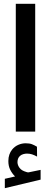

<svg xmlns="http://www.w3.org/2000/svg" viewBox="-20 -692 267 1009"><path d="M59.1 235.4Q43.5 219.7 33.7 200.2Q23.9 180.7 23.9 154.3Q23.9 135.3 29.3 120.1Q34.7 105 43.9 93.8Q57.1 77.6 75.9 69.3Q94.7 61 114.7 61Q135.3 61 147.9 65.9Q160.6 70.8 174.3 79.1L174.8 130.9Q160.2 123 148.2 119.1Q136.2 115.2 121.6 115.2Q112.8 115.2 102.8 117.9Q92.8 120.6 85 127.4Q71.8 139.2 71.8 160.6Q72.3 176.3 82.8 190.4Q93.3 204.6 117.2 211.4Q119.6 211.9 122.1 212.9Q124.5 213.9 127.4 213.9Q129.9 213.9 131.8 213.4L193.4 200.7V252L5.4 296.9V247.6ZM63 -671.9H165V-0.5H63Z"/></svg>

Font: Vazir Medium FD-WOL
Style: Medium-FD-WOL
Weight: 500
Designer: Saber Rastikerdar
Foundry: Saber Rastikerdar
Version: Version 30.0.0